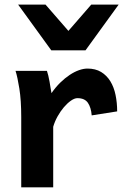

<svg xmlns="http://www.w3.org/2000/svg" viewBox="-20 -801 527 821"><path d="M70.8 0V-300.3Q70.8 -372.6 62.7 -422.6Q54.7 -472.7 46.4 -498H180.7Q183.6 -490.2 186.5 -477.8Q189.5 -465.3 191.9 -451.7Q194.3 -438 196.3 -424.8L200.2 -402.8Q217.8 -428.2 237.8 -447.8Q257.8 -467.3 278.1 -480.7Q298.3 -494.1 317.9 -501Q337.4 -507.8 354 -507.8Q388.2 -507.8 412.4 -493.2Q436.5 -478.5 451.9 -453.4Q467.3 -428.2 474.1 -395Q481 -361.8 481 -324.7L372.1 -307.6Q369.6 -340.8 356 -361.1Q342.3 -381.3 311 -381.3Q298.8 -381.3 283.4 -370.6Q268.1 -359.9 253.4 -342.8Q238.8 -325.7 226.3 -303.5Q213.9 -281.2 207.5 -258.8V0ZM487.3 -781.2 345.7 -585.9H199.2L57.6 -781.2H174.8L272.5 -668.9L370.1 -781.2Z"/></svg>

Font: Andika New Basic
Style: Bold
Weight: 700
Designer: Victor Gaultney, Annie Olsen, Pablo Ugerman
Foundry: SIL International
Version: Version 5.500; ttfautohint (v1.8.3)